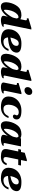

<svg xmlns="http://www.w3.org/2000/svg" viewBox="1879 -2658 791 4589"><g transform="rotate(90 2274.5 -363.5)"><path d="M33 -113Q33 -138 41 -182Q66 -305 136.5 -392.5Q207 -480 347 -480Q368 -480 395.5 -473Q423 -466 439 -452L464 -574Q465 -578 465 -585Q465 -611 437 -611Q432 -611 419 -608L417 -648L647 -717H685L556 -89Q554 -79 554 -75Q554 -53 577 -53Q586 -53 599.5 -56.5Q613 -60 620 -61L613 -28Q586 -10 546 0Q506 10 466 10Q422 10 389.5 -4Q357 -18 357 -51Q357 -55 359 -65L379 -157Q341 -91 274.5 -39.5Q208 12 142 12Q83 12 58 -23Q33 -58 33 -113ZM407 -299 422 -368Q417 -388 410.5 -399Q404 -410 392 -410Q353 -410 318.5 -377.5Q284 -345 259 -293.5Q234 -242 223 -186Q219 -171 216 -145.5Q213 -120 213 -99Q213 -63 225 -63Q245 -63 286.5 -109Q328 -155 365 -212.5Q402 -270 407 -299Z M874 -159Q877 -110 903 -80.5Q929 -51 976 -51Q1039 -51 1082 -79.5Q1125 -108 1151 -172H1197Q1173 -93 1104.5 -41.5Q1036 10 935 10Q809 10 743.5 -36.5Q678 -83 678 -173Q678 -204 685 -235Q700 -308 744.5 -363.5Q789 -419 859 -449.5Q929 -480 1018 -480Q1134 -480 1186 -451.5Q1238 -423 1238 -367Q1238 -353 1235 -336Q1217 -248 1117.5 -207Q1018 -166 874 -159ZM1076 -363Q1076 -389 1062 -402Q1048 -415 1018 -416Q962 -416 928.5 -361Q895 -306 881 -234L878 -216Q1055 -245 1073 -335Q1076 -350 1076 -363Z M1265 -113Q1265 -138 1273 -182Q1298 -305 1368.5 -392.5Q1439 -480 1579 -480Q1600 -480 1627.5 -473Q1655 -466 1671 -452L1696 -574Q1697 -578 1697 -585Q1697 -611 1669 -611Q1664 -611 1651 -608L1649 -648L1879 -717H1917L1788 -89Q1786 -79 1786 -75Q1786 -53 1809 -53Q1818 -53 1831.5 -56.5Q1845 -60 1852 -61L1845 -28Q1818 -10 1778 0Q1738 10 1698 10Q1654 10 1621.5 -4Q1589 -18 1589 -51Q1589 -55 1591 -65L1611 -157Q1573 -91 1506.5 -39.5Q1440 12 1374 12Q1315 12 1290 -23Q1265 -58 1265 -113ZM1639 -299 1654 -368Q1649 -388 1642.5 -399Q1636 -410 1624 -410Q1585 -410 1550.5 -377.5Q1516 -345 1491 -293.5Q1466 -242 1455 -186Q1451 -171 1448 -145.5Q1445 -120 1445 -99Q1445 -63 1457 -63Q1477 -63 1518.5 -109Q1560 -155 1597 -212.5Q1634 -270 1639 -299Z M2062 -625Q2062 -672 2095 -705.5Q2128 -739 2174 -739Q2209 -739 2229 -719Q2249 -699 2249 -667Q2249 -620 2215.5 -586.5Q2182 -553 2136 -553Q2101 -553 2081.5 -573Q2062 -593 2062 -625ZM1952 -51Q1952 -55 1954 -65L2009 -337L2011 -349Q2011 -374 1983 -374Q1979 -374 1964 -371L1963 -411L2194 -480H2231L2150 -89Q2149 -84 2149 -75Q2149 -53 2172 -53Q2180 -53 2193.5 -56.5Q2207 -60 2214 -61L2207 -28Q2181 -10 2140.5 0Q2100 10 2060 10Q2016 10 1984 -4Q1952 -18 1952 -51Z M2286 -172Q2286 -203 2293 -235Q2308 -305 2352 -360.5Q2396 -416 2466.5 -448Q2537 -480 2626 -480Q2835 -480 2835 -367Q2835 -357 2831 -335Q2826 -314 2806.5 -295Q2787 -276 2765 -276Q2742 -276 2730.5 -287Q2719 -298 2719 -314Q2719 -321 2720 -324Q2722 -331 2728 -343Q2737 -357 2737 -371Q2737 -389 2718 -402.5Q2699 -416 2663 -416Q2593 -416 2549 -365Q2505 -314 2489 -234Q2482 -203 2482 -172Q2482 -116 2507 -83.5Q2532 -51 2582 -51Q2644 -51 2686.5 -79.5Q2729 -108 2755 -172H2801Q2777 -93 2709.5 -41.5Q2642 10 2541 10Q2415 10 2350.5 -36Q2286 -82 2286 -172Z M2878 -113Q2878 -138 2886 -182Q2911 -305 2981.5 -392.5Q3052 -480 3192 -480Q3213 -480 3240.5 -473Q3268 -466 3284 -452L3287 -470H3479L3401 -89Q3399 -79 3399 -75Q3399 -53 3422 -53Q3431 -53 3444.5 -56.5Q3458 -60 3465 -61L3458 -28Q3431 -10 3391 0Q3351 10 3311 10Q3267 10 3234.5 -4Q3202 -18 3202 -51Q3202 -55 3204 -65L3224 -157Q3186 -91 3119.5 -39.5Q3053 12 2987 12Q2928 12 2903 -23Q2878 -58 2878 -113ZM3252 -299 3267 -368Q3262 -388 3255.5 -399Q3249 -410 3237 -410Q3198 -410 3163.5 -377.5Q3129 -345 3104 -293.5Q3079 -242 3068 -186Q3064 -171 3061 -145.5Q3058 -120 3058 -99Q3058 -63 3070 -63Q3090 -63 3131.5 -109Q3173 -155 3210 -212.5Q3247 -270 3252 -299Z M3881 -127H3928Q3908 -55 3856 -22.5Q3804 10 3724 10Q3639 10 3590.5 -15Q3542 -40 3542 -102Q3542 -120 3545 -139L3600 -404H3543L3556 -470H3613L3632 -560L3796 -609H3833L3805 -470H3936L3923 -404H3791L3737 -139Q3734 -121 3734 -107Q3734 -51 3786 -51Q3817 -51 3842.5 -69Q3868 -87 3881 -127Z M4185 -159Q4188 -110 4214 -80.5Q4240 -51 4287 -51Q4350 -51 4393 -79.5Q4436 -108 4462 -172H4508Q4484 -93 4415.5 -41.5Q4347 10 4246 10Q4120 10 4054.5 -36.5Q3989 -83 3989 -173Q3989 -204 3996 -235Q4011 -308 4055.5 -363.5Q4100 -419 4170 -449.5Q4240 -480 4329 -480Q4445 -480 4497 -451.5Q4549 -423 4549 -367Q4549 -353 4546 -336Q4528 -248 4428.5 -207Q4329 -166 4185 -159ZM4387 -363Q4387 -389 4373 -402Q4359 -415 4329 -416Q4273 -416 4239.5 -361Q4206 -306 4192 -234L4189 -216Q4366 -245 4384 -335Q4387 -350 4387 -363Z"/></g></svg>

Font: Taviraj Black
Style: Italic
Weight: 900
Italic angle: -12°
Designer: Katatrad Team
Foundry: CadsonDemak
Version: Version 1.001